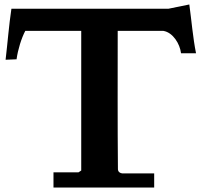

<svg xmlns="http://www.w3.org/2000/svg" viewBox="-20 -839 917 858"><path d="M826 -819 733 -800H31C20 -727 14 -648 5 -572L54 -574C60 -618 76 -669 93 -701H343V-77L331 -69H219V-1H669V-64H527C516 -65 508 -71 507 -82C505 -286 506 -496 506 -701H710C753 -694 784 -643 789 -601H856C842 -670 836 -747 826 -819Z"/></svg>

Font: Philokalia
Style: Regular
Weight: 400
Version: Version 001.010